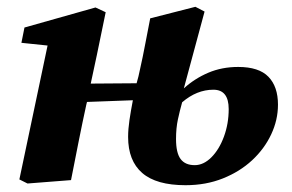

<svg xmlns="http://www.w3.org/2000/svg" viewBox="-20 -530 858 565"><path d="M498 -121Q498 -80 511.5 -62Q525 -44 553 -44Q579 -44 602 -67Q625 -90 639 -128Q653 -166 653 -209Q653 -266 608 -266Q559 -266 516 -229Q509 -204 503.5 -178.5Q498 -153 498 -121ZM61 10 37 -2 120 -396 43 -404 52 -449 261 -508 291 -494 265 -368 247 -284 382 -285Q385 -295 387.5 -305.5Q390 -316 392 -326Q400 -361 407.5 -401Q415 -441 422 -476L555 -510L582 -496L521 -270Q553 -299 593 -316Q633 -333 681 -333Q742 -333 770 -304Q798 -275 798 -222Q798 -177 778 -134.5Q758 -92 722 -58.5Q686 -25 636 -5Q586 15 526 15Q440 15 398.5 -21Q357 -57 357 -127Q357 -150 361 -177Q365 -204 371 -235L236 -230L234 -222Q222 -167 211 -111.5Q200 -56 189 0Z"/></svg>

Font: Source Serif 4 SmText
Style: Bold Italic
Weight: 700
Italic angle: -12°
Designer: Frank Grießhammer
Foundry: Adobe
Version: Version 4.005;hotconv 1.1.0;makeotfexe 2.6.0